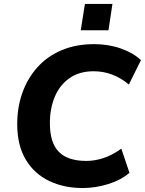

<svg xmlns="http://www.w3.org/2000/svg" viewBox="-20 -939 732 970"><path d="M398 11Q303 11 228 -25Q153 -61 110 -133Q67 -205 67 -312Q67 -397 93 -470Q119 -543 168.5 -598.5Q218 -654 290.5 -685Q363 -716 456 -716Q529 -716 592 -693.5Q655 -671 692 -635L631 -512Q551 -579 453 -579Q381 -579 331.5 -544.5Q282 -510 257 -450.5Q232 -391 232 -317Q232 -217 277.5 -171.5Q323 -126 416 -126Q459 -126 503 -140.5Q547 -155 593 -188L634 -66Q591 -29 526.5 -9Q462 11 398 11ZM388 -786 409 -919H548L528 -786Z"/></svg>

Font: Nunito Sans ExtraBold
Style: Italic
Weight: 800
Italic angle: -9°
Designer: Vernon Adams
Foundry: Vernon Adams
Version: Version 3.006; ttfautohint (v1.8.3)